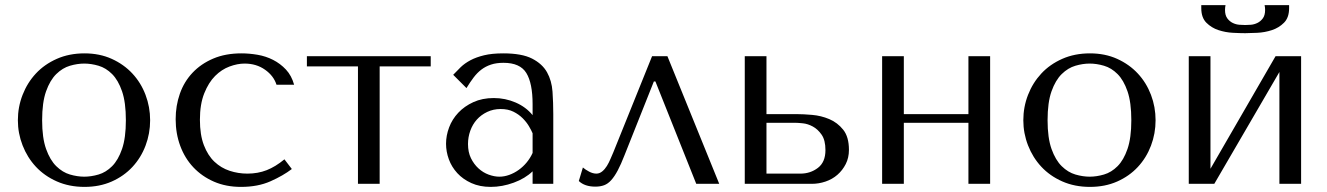

<svg xmlns="http://www.w3.org/2000/svg" viewBox="-20 -720 5196 752"><path d="M568 -249Q568 -197 550 -149.5Q532 -102 498.5 -66Q465 -30 417.5 -9Q370 12 311 12Q251 12 202.5 -9.5Q154 -31 120.5 -67Q87 -103 68.5 -150.5Q50 -198 50 -249Q50 -301 68.5 -348.5Q87 -396 120.5 -432Q154 -468 202.5 -489.5Q251 -511 311 -511Q370 -511 417.5 -489.5Q465 -468 498.5 -432Q532 -396 550 -348.5Q568 -301 568 -249ZM473 -249Q473 -319 458 -362.5Q443 -406 419 -430Q395 -454 366 -462.5Q337 -471 310 -471Q283 -471 254 -462.5Q225 -454 200.5 -430Q176 -406 160.5 -362.5Q145 -319 145 -249Q145 -180 160.5 -136.5Q176 -93 200.5 -69Q225 -45 254 -36.5Q283 -28 310 -28Q337 -28 366 -36.5Q395 -45 419 -69Q443 -93 458 -136.5Q473 -180 473 -249Z M949 -40Q913 -40 879.5 -51Q846 -62 820 -86.5Q794 -111 778.5 -151.5Q763 -192 763 -251Q763 -312 780 -354.5Q797 -397 822.5 -422.5Q848 -448 879 -459.5Q910 -471 938 -471Q984 -471 1018 -447Q1052 -423 1063 -388H1132Q1122 -424 1100 -447.5Q1078 -471 1049.5 -485.5Q1021 -500 988.5 -505.5Q956 -511 926 -511Q863 -511 815 -490.5Q767 -470 734 -435Q701 -400 684.5 -353Q668 -306 668 -253Q668 -197 686 -148.5Q704 -100 737.5 -64.5Q771 -29 818 -8.5Q865 12 924 12Q990 12 1039.5 -10Q1089 -32 1123 -58L1094 -96Q1059 -67 1024.5 -53.5Q990 -40 949 -40Z M1382 0H1467V-460H1667V-500H1182V-460H1382Z M1951 -511Q2024 -511 2064 -490.5Q2104 -470 2122.5 -437Q2141 -404 2144 -361Q2147 -318 2147 -273V0H2066V-49Q2037 -21 1992 -4.5Q1947 12 1902 12Q1859 12 1826 -3Q1793 -18 1771 -42Q1749 -66 1738 -96Q1727 -126 1727 -157Q1727 -189 1739 -221Q1751 -253 1775 -278.5Q1799 -304 1834 -320Q1869 -336 1914 -336Q1959 -336 1999.5 -318.5Q2040 -301 2066 -269V-312Q2066 -394 2041.5 -434Q2017 -474 1952 -474Q1924 -474 1903 -467Q1882 -460 1865.5 -447.5Q1849 -435 1835 -416.5Q1821 -398 1807 -375L1755 -427Q1769 -442 1784.5 -457Q1800 -472 1822.5 -484Q1845 -496 1876 -503.5Q1907 -511 1951 -511ZM2066 -198Q2061 -210 2051.5 -226Q2042 -242 2027 -257Q2012 -272 1991 -282.5Q1970 -293 1941 -293Q1912 -293 1888 -281.5Q1864 -270 1847.5 -251.5Q1831 -233 1822 -208Q1813 -183 1813 -156Q1813 -124 1824.5 -100.5Q1836 -77 1854 -60.5Q1872 -44 1894 -36Q1916 -28 1936 -28Q1955 -28 1974.5 -35Q1994 -42 2011.5 -54.5Q2029 -67 2043 -84Q2057 -101 2066 -121Z M2594 -500H2534L2382 -123Q2377 -112 2371 -97.5Q2365 -83 2357 -70Q2349 -57 2338.5 -48.5Q2328 -40 2316 -40Q2302 -40 2287 -48Q2272 -56 2263 -64L2247 -11Q2270 11 2312 11Q2331 11 2346 5.5Q2361 0 2374 -14.5Q2387 -29 2399.5 -52.5Q2412 -76 2426 -112L2541 -401H2547L2707 0H2797Z M2897 -500V0H3160Q3187 0 3213.5 -9Q3240 -18 3260 -35.5Q3280 -53 3292.5 -77.5Q3305 -102 3305 -133Q3305 -184 3282.5 -212Q3260 -240 3228 -253.5Q3196 -267 3161 -270Q3126 -273 3102 -273H2982V-500ZM2982 -40V-239H3097Q3106 -239 3125 -237Q3144 -235 3163.5 -224.5Q3183 -214 3198 -192.5Q3213 -171 3213 -132Q3213 -85 3183.5 -62.5Q3154 -40 3115 -40Z M3520 -239H3773V0H3858V-500H3773V-273H3520V-500H3435V0H3520Z M4506 -249Q4506 -197 4488 -149.5Q4470 -102 4436.5 -66Q4403 -30 4355.5 -9Q4308 12 4249 12Q4189 12 4140.5 -9.5Q4092 -31 4058.5 -67Q4025 -103 4006.5 -150.5Q3988 -198 3988 -249Q3988 -301 4006.5 -348.5Q4025 -396 4058.5 -432Q4092 -468 4140.5 -489.5Q4189 -511 4249 -511Q4308 -511 4355.5 -489.5Q4403 -468 4436.5 -432Q4470 -396 4488 -348.5Q4506 -301 4506 -249ZM4411 -249Q4411 -319 4396 -362.5Q4381 -406 4357 -430Q4333 -454 4304 -462.5Q4275 -471 4248 -471Q4221 -471 4192 -462.5Q4163 -454 4138.5 -430Q4114 -406 4098.5 -362.5Q4083 -319 4083 -249Q4083 -180 4098.5 -136.5Q4114 -93 4138.5 -69Q4163 -45 4192 -36.5Q4221 -28 4248 -28Q4275 -28 4304 -36.5Q4333 -45 4357 -69Q4381 -93 4396 -136.5Q4411 -180 4411 -249Z M4721 -59V-500H4636V0H4736L4991 -438V0H5076V-500H4976ZM4857 -590Q4875 -590 4904.5 -591.5Q4934 -593 4961.5 -602Q4989 -611 5009 -631Q5029 -651 5029 -688V-700H4933Q4934 -695 4934.5 -690.5Q4935 -686 4935 -681Q4935 -660 4926 -648Q4917 -636 4904.5 -630Q4892 -624 4879 -623Q4866 -622 4857 -622Q4848 -622 4834.5 -623Q4821 -624 4808.5 -630Q4796 -636 4787 -648Q4778 -660 4778 -681Q4778 -686 4778.5 -690.5Q4779 -695 4780 -700H4685V-688Q4685 -651 4705 -631Q4725 -611 4752.5 -602Q4780 -593 4809 -591.5Q4838 -590 4857 -590Z"/></svg>

Font: Tenor Sans
Style: Regular
Weight: 400
Designer: Denis Masharov
Foundry: Denis Masharov
Version: Version 1.1